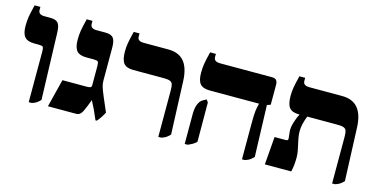

<svg xmlns="http://www.w3.org/2000/svg" viewBox="-67 -980 2603 1321"><g transform="rotate(15 1234.0 -319.0)"><path d="M179 -355Q179 -380 173 -386.5Q167 -393 141 -393H111Q63 -393 42.5 -416.5Q22 -440 22 -495Q22 -531 27 -561Q32 -591 46 -647H87V-625Q87 -592 131 -592H174Q213 -592 228.5 -573Q244 -554 245 -502L260 -30Q243 -13 229.5 -5Q216 3 200 7H179Z M595 -119 576 -70Q560 -29 547.5 -14.5Q535 0 515 0H314L364 -199H535Q557 -199 564 -203Q571 -207 571 -217V-355Q571 -380 565 -386.5Q559 -393 534 -393H482Q434 -393 413.5 -416.5Q393 -440 393 -495Q393 -531 398 -561Q403 -591 417 -647H458V-625Q458 -592 502 -592H565Q606 -592 621.5 -572.5Q637 -553 637 -502V-270Q637 -248 643 -227Q649 -206 669 -159L711 -61Q689 -18 664 9H655Q625 -64 595 -119Z M1102 -326Q1102 -355 1097 -368.5Q1092 -382 1077.5 -387.5Q1063 -393 1034 -393H817Q768 -393 748 -417.5Q728 -442 728 -502Q728 -532 733 -562Q738 -592 752 -647H793V-625Q793 -592 837 -592H1012Q1088 -592 1126 -546.5Q1164 -501 1168 -411L1183 -31Q1166 -14 1155 -7Q1144 0 1123 7H1102Z M1698 -245Q1698 -310 1701.5 -338Q1705 -366 1712 -391V-393H1361Q1313 -393 1292.5 -416.5Q1272 -440 1272 -495Q1272 -531 1277 -561Q1282 -591 1296 -647H1337V-625Q1337 -592 1381 -592H1752Q1773 -592 1782.5 -581.5Q1792 -571 1792 -548V-407L1767 -398L1779 -31Q1762 -14 1751 -7Q1740 0 1719 7H1698ZM1290 -206Q1290 -249 1301.5 -276.5Q1313 -304 1333 -315L1357 -328L1370 -310L1371 -30Q1356 -16 1344 -9Q1332 -2 1311 7H1290Z M2421 -31Q2404 -14 2393 -7Q2382 0 2361 7H2340V-326Q2340 -355 2335 -368.5Q2330 -382 2315.5 -387.5Q2301 -393 2272 -393H2056Q2031 -331 2031 -282Q2031 -249 2044 -195Q2051 -165 2054.5 -144Q2058 -123 2058 -100Q2058 -44 2047 0H1859L1875 -199H1957Q1973 -199 1971 -216L1966 -262Q1963 -289 1975 -328.5Q1987 -368 2000 -390V-393H1997Q1948 -393 1928 -417.5Q1908 -442 1908 -502Q1908 -532 1913 -562Q1918 -592 1932 -647H1973V-625Q1973 -592 2017 -592H2250Q2326 -592 2364 -546.5Q2402 -501 2406 -411Z"/></g></svg>

Font: Noto Serif Hebrew Black
Style: Regular
Weight: 900
Designer: Monotype Design Team
Foundry: Monotype Imaging Inc.
Version: Version 1.000